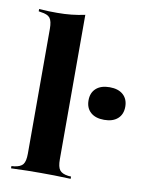

<svg xmlns="http://www.w3.org/2000/svg" viewBox="-75 -685 561 739"><g transform="rotate(10 205.5 -315.5)"><path d="M135.5 -2.4Q109.7 -2.4 83.1 -2Q56.5 -1.6 19.4 0V-8.9L29.8 -9.7Q54.8 -12.9 64.1 -25Q73.4 -37.1 73.4 -66.9V-208.9H198.4V-66.9Q198.4 -37.1 207.7 -25Q216.9 -12.9 241.1 -9.7L252.4 -8.9V0Q214.5 -1.6 188.3 -2Q162.1 -2.4 135.5 -2.4ZM73.4 -208.9V-554.8Q73.4 -584.7 64.1 -596.8Q54.8 -608.9 28.2 -612.1L19.4 -613.7V-622.6Q41.1 -621 57.7 -620.6Q74.2 -620.2 90.3 -620.2Q119.4 -620.2 146 -623Q172.6 -625.8 198.4 -631.5V-622.6V-208.9ZM339.5 -246Q305.6 -246 286.7 -262.9Q267.7 -279.8 267.7 -309.7Q267.7 -339.5 286.7 -356.5Q305.6 -373.4 339.5 -373.4Q373.4 -373.4 392.3 -356.5Q411.3 -339.5 411.3 -309.7Q411.3 -279.8 392.3 -262.9Q373.4 -246 339.5 -246Z"/></g></svg>

Font: Playfair 144pt SemiCondensed ExtraBold
Style: Regular
Weight: 800
Width: 4
Designer: Claus Eggers Sørensen
Foundry: Claus Eggers Sørensen
Version: Version 2.203